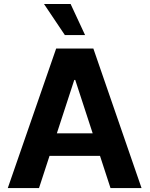

<svg xmlns="http://www.w3.org/2000/svg" viewBox="-20 -953 758 973"><path d="M19.5 0 264.6 -707H453.1L697.3 0H540L486.8 -163.1H231L177.7 0ZM449.7 -277.3 361.3 -547.9H356.4L268.1 -277.3ZM203.1 -932.6H337.9L411.1 -775.4H308.6Z"/></svg>

Font: Pretendard
Style: Bold
Weight: 700
Designer: Base glyphs from Inter by Rasmus Andersson; Hangeul glyphs from Noto Sans CJK(Source Han Sans) by Jang Soo-young and Kan
Foundry: Kil Hyung-jin
Version: Version 1.309